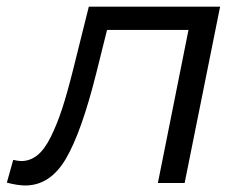

<svg xmlns="http://www.w3.org/2000/svg" viewBox="-68 -547 722 574"><path d="M-47.5 -1 -28.5 -69Q-13 -65.5 -4.5 -65.5Q22 -65.5 43.8 -83Q65.5 -100.5 84 -138Q102.5 -175.5 117.8 -222Q133 -268.5 150.5 -338.5L197.5 -527H590L484 0H404L495.5 -457.5H252L220.5 -331Q176 -152.5 129 -72.5Q82 7.5 7.5 7.5Q-15 7.5 -47.5 -1Z"/></svg>

Font: Argentum Sans Light
Style: Italic
Weight: 300
Italic angle: -11.3°
Designer: Julieta Ulanovsky (font), Owen Earl (portions from Jones font), Cristiano Sobral (main changes and remaster)
Foundry: Julieta Ulanovsky (font), Owen Earl (portions from Jones font), Cristiano Sobral (main changes and remaster)
Version: Version 3.127